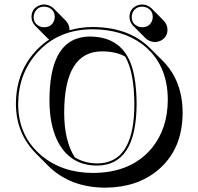

<svg xmlns="http://www.w3.org/2000/svg" viewBox="-20 -780 895 866"><path d="M564 -703.1Q564 -739.7 597.2 -754.9Q609.4 -759.8 622.1 -759.8Q646 -758.8 662.6 -743.2L718.8 -686.5Q734.9 -668.9 735.4 -646.5Q735.4 -611.3 703.1 -595.7Q690.9 -590.3 678.7 -590.3Q653.8 -591.3 636.7 -607.4L580.1 -664.1Q564.5 -681.2 564 -703.1ZM122.1 -703.1Q122.1 -739.3 154.3 -754.4Q166.5 -759.8 179.2 -759.8Q203.6 -758.8 220.7 -743.2L276.9 -686.5Q293 -669.4 293.5 -646.5Q293.5 -644.5 293.5 -643.6Q343.3 -657.7 397 -658.2Q562 -657.7 657.7 -562L714.4 -505.4Q803.2 -415.5 803.7 -272.5Q803.7 -106.4 692.4 -12.7Q598.1 65.9 454.6 66.4Q296.4 65.9 197.3 -32.2L141.1 -88.9Q52.7 -178.7 51.8 -310.1Q51.8 -461.4 151.4 -560.5Q174.8 -584 201.7 -601.6Q197.8 -604.5 194.8 -607.4L138.2 -664.1Q122.6 -681.2 122.1 -703.1ZM440.4 -548.3Q270 -548.3 269.5 -272.5Q269.5 -271 269.5 -270.5Q270 -143.6 317.4 -70.3Q361.3 -43.5 418 -43Q576.7 -43 585.4 -280.8Q585.9 -295.4 585.9 -310.1Q585.4 -455.1 544.4 -524.9Q502.4 -548.3 440.4 -548.3ZM736.8 -329.1Q736.8 -492.7 622.1 -580.1Q532.2 -647.5 397 -647.9Q244.1 -647.9 148.4 -543Q62.5 -447.8 62 -310.1Q62 -167.5 166 -79.1Q260.3 -0.5 397.9 0Q573.7 0 667 -114.7Q736.3 -201.7 736.8 -329.1ZM383.8 -615.2Q531.2 -615.2 574.7 -480Q595.7 -413.1 596.2 -310.1Q594.7 -34.2 418 -33.2Q293.5 -33.2 237.8 -147.5Q203.1 -220.2 203.1 -327.1Q203.1 -590.3 355.5 -612.8Q369.6 -615.2 383.8 -615.2ZM131.8 -703.1Q131.8 -672.9 160.6 -660.6Q169.4 -656.7 179.2 -657.2Q210.9 -657.2 223.1 -685.1Q226.6 -694.3 227.1 -703.1Q227.1 -734.4 197.8 -746.6Q188.5 -750 179.2 -750Q148.4 -750 135.7 -721.7Q131.8 -712.4 131.8 -703.1ZM574.2 -703.1Q574.2 -672.9 603 -660.6Q612.3 -657.2 622.1 -657.2Q652.8 -657.2 665 -684.6Q668.9 -693.8 668.9 -703.1Q668.9 -734.4 640.6 -746.1Q631.3 -749.5 622.1 -750Q589.8 -750 577.6 -721.7Q574.2 -712.4 574.2 -703.1Z"/></svg>

Font: Linux Biolinum Shadow O
Style: Bold
Weight: 700
Designer: Philipp H. Poll
Foundry: Philipp H. Poll
Version: Version 0.9.2